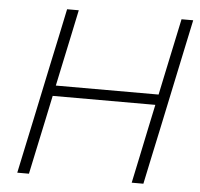

<svg xmlns="http://www.w3.org/2000/svg" viewBox="-51 -766 852 819"><g transform="rotate(5 374.5 -356.5)"><path d="M52.5 0Q65 -59.5 77 -115.5Q89 -171.5 103 -237.5L152.5 -472.5Q167 -540 179 -596.5Q191 -653 203.5 -713H253.5Q241 -653 229 -596.5Q217 -540 202.5 -472L184 -384.5H624L642.5 -472.5Q657 -540 669 -597.5Q681 -654.5 693.5 -713H743.5Q731 -654.5 719 -597.5Q707 -540 692.5 -472L643 -237.5Q629 -171.5 617 -116Q605 -60.5 592.5 0H542.5Q555 -60 567 -116Q579 -171.5 592.5 -238L614 -339.5H174.5L153 -237.5Q139 -171.5 127 -115.5Q115 -59.5 102.5 0Z"/></g></svg>

Font: Heraclito ExtraLight
Style: Italic
Weight: 200
Italic angle: -12°
Designer: Kostas Bartsokas (font) & Cristiano Sobral (main changes)
Foundry: Kostas Bartsokas (font) & Cristiano Sobral (main changes)
Version: Version 1.00;July 8, 2020;FontCreator 13.0.0.2655 64-bit